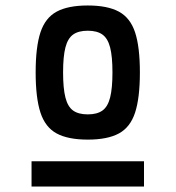

<svg xmlns="http://www.w3.org/2000/svg" viewBox="-20 -834 640 700"><path d="M300 -325Q228 -325 186.5 -347.5Q145 -370 127.5 -423.5Q110 -477 110 -570Q110 -663 127.5 -716Q145 -769 186.5 -791.5Q228 -814 300 -814Q372 -814 413.5 -791.5Q455 -769 472.5 -716Q490 -663 490 -570Q490 -477 472.5 -423.5Q455 -370 413.5 -347.5Q372 -325 300 -325ZM300 -417Q334 -417 353.5 -431Q373 -445 381.5 -478.5Q390 -512 390 -570Q390 -628 381.5 -661Q373 -694 353.5 -708Q334 -722 300 -722Q266 -722 246.5 -708Q227 -694 218.5 -661Q210 -628 210 -570Q210 -512 218.5 -478.5Q227 -445 246.5 -431Q266 -417 300 -417ZM95 -154V-246H505V-154Z"/></svg>

Font: Victor Mono Thin
Style: Regular
Weight: 100
Monospace: yes
Designer: Rune Bjørnerås
Version: Version 1.561;gftools[0.9.30]